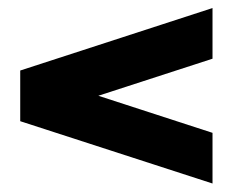

<svg xmlns="http://www.w3.org/2000/svg" viewBox="-20 -585 567 468"><path d="M498 -137.7 29.3 -289.6V-413.1L498 -565.4V-441.9L219.7 -351.6L498 -261.2Z"/></svg>

Font: Gerhaus
Style: Regular
Weight: 400
Designer: GGBotNet
Foundry: GGBotNet
Version: 1.01